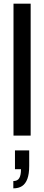

<svg xmlns="http://www.w3.org/2000/svg" viewBox="-20 -743 242 1052"><path d="M54 0V-723H148V0ZM53 289V249Q76 249 85.5 233Q95 217 95 184H62V81H140V166Q140 210 130 237Q120 264 101 276.5Q82 289 53 289Z"/></svg>

Font: Archivo Condensed Medium
Style: Regular
Weight: 500
Width: 3
Designer: Hector Gatti
Foundry: Omnibus-Type
Version: Version 2.001